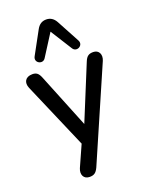

<svg xmlns="http://www.w3.org/2000/svg" viewBox="-173 -855 867 1127"><g transform="rotate(-20 260.0 -291.0)"><path d="M320 -732C306 -757 286 -769 261 -769C235 -769 216 -757 202 -732L124 -589C104 -553 155 -526 175 -558L261 -693L346 -558C366 -526 417 -553 397 -589ZM186 187C213 187 227 178 241 148L491 -427C506 -462 491 -495 455 -495C427 -495 413 -485 401 -455L262 -116L125 -455C113 -485 100 -495 75 -495C30 -495 14 -463 30 -426L208 -13L149 119C134 155 149 187 186 187Z"/></g></svg>

Font: Nunito SemiBold
Style: Regular
Weight: 600
Designer: Vernon Adams
Foundry: Vernon Adams
Version: Version 3.602